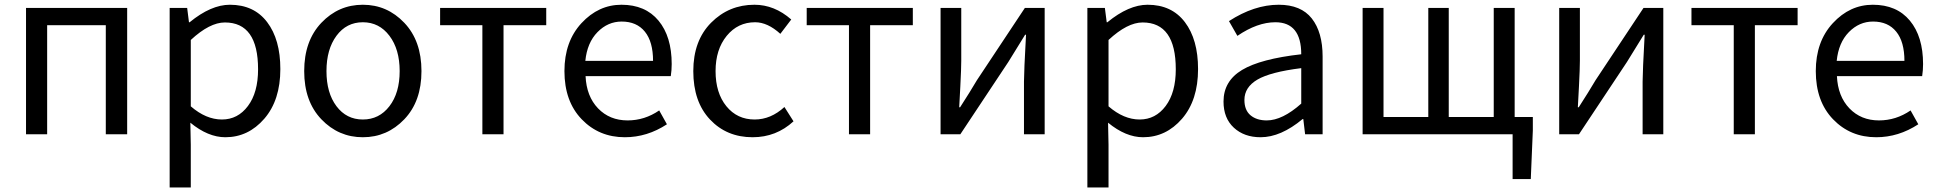

<svg xmlns="http://www.w3.org/2000/svg" viewBox="-20 -577 8325 825"><path d="M91.8 0V-543H526.4V0H434.6V-468.8H182.6V0Z M709 228.5V-543H784.2L792 -481.4H794.9Q886.7 -556.6 967.8 -556.6Q1071.3 -556.6 1127.9 -481.9Q1184.6 -407.2 1184.6 -280.3Q1184.6 -146.5 1115.7 -66.9Q1046.9 12.7 948.2 12.7Q874 12.7 797.9 -49.8L799.8 44.9V228.5ZM1088.9 -279.3Q1088.9 -480.5 946.3 -480.5Q880.9 -480.5 799.8 -405.3V-120.1Q865.2 -63.5 933.6 -63.5Q1002 -63.5 1045.4 -121.6Q1088.9 -179.7 1088.9 -279.3Z M1717.3 -64.5Q1643.6 12.7 1539.1 12.7Q1434.6 12.7 1360.8 -64.5Q1287.1 -141.6 1287.1 -271.5Q1287.1 -401.4 1360.8 -479Q1434.6 -556.6 1539.1 -556.6Q1643.6 -556.6 1717.3 -479Q1791 -401.4 1791 -271.5Q1791 -141.6 1717.3 -64.5ZM1425.8 -120.6Q1468.8 -63.5 1539.1 -63.5Q1609.4 -63.5 1653.3 -120.6Q1697.3 -177.7 1697.3 -271.5Q1697.3 -365.2 1653.3 -423.3Q1609.4 -481.4 1539.1 -481.4Q1468.8 -481.4 1425.8 -423.3Q1382.8 -365.2 1382.8 -271.5Q1382.8 -177.7 1425.8 -120.6Z M2052.7 0V-468.8H1871.1V-543H2327.1V-468.8H2143.6V0Z M2665 12.7Q2553.7 12.7 2479.5 -64.5Q2405.3 -141.6 2405.3 -271.5Q2405.3 -398.4 2478.5 -477.5Q2551.8 -556.6 2650.4 -556.6Q2752.9 -556.6 2809.6 -488.3Q2866.2 -419.9 2866.2 -301.8Q2866.2 -275.4 2862.3 -250H2496.1Q2500 -163.1 2549.8 -111.3Q2599.6 -59.6 2676.8 -59.6Q2750 -59.6 2812.5 -102.5L2845.7 -43Q2760.7 12.7 2665 12.7ZM2495.1 -315.4H2786.1Q2786.1 -397.5 2751 -440.9Q2715.8 -484.4 2651.4 -484.4Q2591.8 -484.4 2547.4 -439Q2502.9 -393.6 2495.1 -315.4Z M3213.9 12.7Q3102.5 12.7 3030.8 -63.5Q2959 -139.6 2959 -271.5Q2959 -402.3 3035.6 -479.5Q3112.3 -556.6 3221.7 -556.6Q3307.6 -556.6 3379.9 -493.2L3333 -431.6Q3278.3 -481.4 3224.6 -481.4Q3150.4 -481.4 3102.5 -422.9Q3054.7 -364.3 3054.7 -271.5Q3054.7 -177.7 3101.1 -120.6Q3147.5 -63.5 3222.7 -63.5Q3292 -63.5 3350.6 -117.2L3389.6 -55.7Q3315.4 12.7 3213.9 12.7Z M3627.9 0V-468.8H3446.3V-543H3902.3V-468.8H3718.8V0Z M4021.5 0V-543H4110.4V-316.4Q4110.4 -283.2 4106.4 -205.6Q4102.5 -127.9 4101.6 -116.2H4105.5Q4148.4 -182.6 4177.7 -232.4L4383.8 -543H4468.8V0H4379.9V-226.6Q4379.9 -267.6 4388.7 -427.7H4384.8Q4333 -344.7 4312.5 -310.5L4106.4 0Z M4652.3 228.5V-543H4727.5L4735.4 -481.4H4738.3Q4830.1 -556.6 4911.1 -556.6Q5014.6 -556.6 5071.3 -481.9Q5127.9 -407.2 5127.9 -280.3Q5127.9 -146.5 5059.1 -66.9Q4990.2 12.7 4891.6 12.7Q4817.4 12.7 4741.2 -49.8L4743.2 44.9V228.5ZM5032.2 -279.3Q5032.2 -480.5 4889.6 -480.5Q4824.2 -480.5 4743.2 -405.3V-120.1Q4808.6 -63.5 4877 -63.5Q4945.3 -63.5 4988.8 -121.6Q5032.2 -179.7 5032.2 -279.3Z M5396.5 12.7Q5326.2 12.7 5281.7 -28.3Q5237.3 -69.3 5237.3 -140.6Q5237.3 -228.5 5316.9 -276.4Q5396.5 -324.2 5571.3 -343.8Q5571.3 -481.4 5460 -481.4Q5382.8 -481.4 5296.9 -422.9L5260.7 -486.3Q5369.1 -556.6 5474.6 -556.6Q5570.3 -556.6 5616.7 -497.6Q5663.1 -438.5 5663.1 -334V0H5587.9L5580.1 -65.4H5577.1Q5483.4 12.7 5396.5 12.7ZM5422.9 -59.6Q5490.2 -59.6 5571.3 -131.8V-284.2Q5438.5 -267.6 5382.8 -234.9Q5327.1 -202.1 5327.1 -147.5Q5327.1 -103.5 5353.5 -81.5Q5379.9 -59.6 5422.9 -59.6Z M6488.3 -74.2H6566.4V-16.6L6557.6 192.4H6479.5V0H5835V-543H5924.8V-74.2H6117.2V-543H6205.1V-74.2H6398.4V-543H6488.3Z M6679.7 0V-543H6768.6V-316.4Q6768.6 -283.2 6764.6 -205.6Q6760.7 -127.9 6759.8 -116.2H6763.7Q6806.6 -182.6 6835.9 -232.4L7042 -543H7127V0H7038.1V-226.6Q7038.1 -267.6 7046.9 -427.7H7043Q6991.2 -344.7 6970.7 -310.5L6764.6 0Z M7429.7 0V-468.8H7248V-543H7704.1V-468.8H7520.5V0Z M8042 12.7Q7930.7 12.7 7856.4 -64.5Q7782.2 -141.6 7782.2 -271.5Q7782.2 -398.4 7855.5 -477.5Q7928.7 -556.6 8027.3 -556.6Q8129.9 -556.6 8186.5 -488.3Q8243.2 -419.9 8243.2 -301.8Q8243.2 -275.4 8239.3 -250H7873Q7877 -163.1 7926.8 -111.3Q7976.6 -59.6 8053.7 -59.6Q8127 -59.6 8189.5 -102.5L8222.7 -43Q8137.7 12.7 8042 12.7ZM7872.1 -315.4H8163.1Q8163.1 -397.5 8127.9 -440.9Q8092.8 -484.4 8028.3 -484.4Q7968.8 -484.4 7924.3 -439Q7879.9 -393.6 7872.1 -315.4Z"/></svg>

Font: irohakakuC Regular
Style: Regular
Weight: 400
Designer: [Source Han Sans]
Ryoko NISHIZUKA Ë•øÂ°öÊ∂ºÂ≠ê (kana & ideographs); Paul D. Hunt (Latin, Greek & Cyrillic); Wenlong ZHAN
Version: Version 1.001.20160904